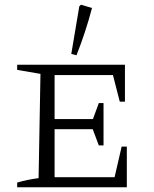

<svg xmlns="http://www.w3.org/2000/svg" viewBox="-20 -796 655 816"><path d="M497 -173H519V0H53V-20Q76 -27 99 -31.5Q122 -36 144 -39L152 -482L53 -499V-521H511V-364H489L460 -477H212V-290H375L400 -358H420V-178H400L374 -247H212V-43H467ZM305 -561 283 -567 317 -769 324 -776 371 -762Q344 -659 305 -561Z"/></svg>

Font: Piazzolla SC Light
Style: Regular
Weight: 300
Designer: Juan Pablo del Peral
Foundry: Huerta Tipografica
Version: Version 1.330